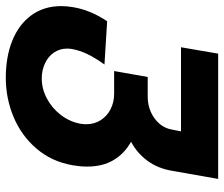

<svg xmlns="http://www.w3.org/2000/svg" viewBox="-80 -516 754 646"><g transform="rotate(90 297.0 -193.0)"><path d="M-5.5 -22.5Q-5.5 -41 -1.5 -64Q8.5 -121.5 45.5 -176.5L191 -167.5Q168.5 -136 156 -110Q143.5 -84 139 -58.5Q137.5 -50.5 137.5 -42Q137.5 -17.5 150.5 2Q163.5 21.5 186.8 32.5Q210 43.5 238.5 43.5Q273 43.5 305.5 26.2Q338 9 361 -21Q384 -51 390.5 -87.5Q392 -97.5 392 -106Q392 -133 378.5 -154.5Q365 -176 341.5 -188Q318 -200 289.5 -200H213L233 -313H300.5Q326.5 -313 350 -323.2Q373.5 -333.5 389.8 -352Q406 -370.5 410 -394.5L416 -425H133L154.5 -550H576L548.5 -394Q540.5 -347 515 -312.2Q489.5 -277.5 451 -257Q490.5 -235 512.5 -198.2Q534.5 -161.5 534.5 -109Q534.5 -86.5 530 -60Q517.5 10.5 474 61.2Q430.5 112 367.8 138.2Q305 164.5 235.5 164.5Q165 164.5 110.5 142.5Q56 120.5 25.2 78.2Q-5.5 36 -5.5 -22.5Z"/></g></svg>

Font: JuliaMono ExtraBoldItalic
Style: Regular
Weight: 800
Italic angle: -9°
Monospace: yes
Designer: cormullion
Foundry: corm
Version: Version 0.049; ttfautohint (v1.8.4)